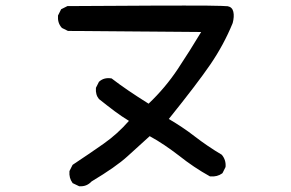

<svg xmlns="http://www.w3.org/2000/svg" viewBox="-20 -682 1040 687"><path d="M262.2 -16.1 241.7 -25.9 240.2 -26.4 239.3 -27.8Q226.6 -44.9 228.5 -68.8V-69.8L229 -70.8L238.8 -90.3L239.7 -91.8L240.7 -92.8Q298.3 -130.9 351.1 -168Q400.4 -202.6 441.4 -249.5Q415 -265.6 390.1 -284.2Q362.8 -304.7 335.4 -326.7H335L334.5 -327.1Q321.3 -342.8 323.2 -366.7V-367.7L323.7 -368.7L333.5 -388.2L334 -389.2L335 -390.1Q352.5 -405.8 378.9 -401.4L380.4 -400.9L381.3 -399.9Q432.6 -360.4 511.7 -311Q571.8 -368.2 616.2 -435.1Q659.2 -500 699.7 -567.4L224.6 -571.3H223.1L222.2 -571.8L202.6 -581.5L201.7 -582L200.7 -583Q192.9 -591.8 189.7 -602.5Q186.5 -613.3 187.5 -625.5V-626.5L188 -627.4L197.8 -647L198.7 -648.9L200.7 -649.9L220.2 -659.7L221.2 -660.2H222.7Q315.4 -660.6 390.6 -661.1Q465.8 -661.6 529.1 -661.9Q592.3 -662.1 639.2 -662.1Q686 -662.1 719.5 -661.9Q752.9 -661.6 771.7 -660.9Q790.5 -660.2 794.9 -659.7Q811 -656.7 814.9 -639.9Q818.8 -623 812.5 -599.1L812 -598.6V-598.1Q796.4 -560.1 776.6 -523.4Q756.8 -486.8 732.9 -451.7Q686.5 -383.8 584 -256.3Q607.9 -242.2 631.1 -226.8Q654.3 -211.4 676.3 -194.3Q723.1 -158.2 772.5 -128.9L773.4 -128.4L773.9 -127.9Q789.1 -109.4 787.1 -85.4V-84.5L786.6 -83.5L776.9 -64L775.9 -62.5L774.9 -61.5Q766.1 -55.2 755.6 -52.5Q745.1 -49.8 732.9 -50.8H731.4L730.5 -51.3Q673.3 -83 620.6 -125Q595.2 -144.5 568.8 -162.4Q542.5 -180.2 515.6 -194.8Q476.1 -159.2 436.5 -123Q395.5 -85.4 307.6 -32.7Q290 -13.7 264.2 -15.6H263.2Z"/></svg>

Font: NaikaiFont
Style: SemiBold
Weight: 600
Version: Version 1.89